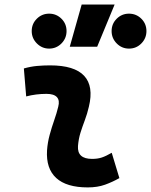

<svg xmlns="http://www.w3.org/2000/svg" viewBox="-20 -815 665 845"><path d="M471.7 -142.6 505.4 -31.2Q475.6 -14.2 442.4 -2.2Q409.2 9.8 366.2 9.8Q272.5 9.8 227.3 -31.7Q182.1 -73.2 187 -153.3Q189.5 -188 198.5 -221.2Q207.5 -254.4 218.5 -285.6Q229.5 -316.9 236.3 -345.2Q243.7 -373 230.5 -387.5Q217.3 -401.9 184.6 -401.9Q138.2 -401.9 95.2 -390.6L85 -513.7Q113.8 -522 142.6 -524.7Q171.4 -527.3 200.2 -527.3Q307.6 -527.3 350.3 -481.4Q393.1 -435.5 371.1 -345.2Q363.8 -313.5 353.3 -285.9Q342.8 -258.3 334.2 -231Q325.7 -203.6 323.2 -172.4Q319.3 -115.7 385.3 -115.7Q409.7 -115.7 428 -121.8Q446.3 -127.9 471.7 -142.6ZM287.1 -609.4 339.4 -794.9H484.4L407.7 -609.4ZM196.2 -601.1Q165 -601.1 142.3 -623.8Q119.6 -646.6 119.6 -678.2Q119.6 -710.4 142.2 -732.7Q164.8 -754.9 196.3 -754.9Q228 -754.9 250.5 -732.6Q272.9 -710.3 272.9 -678.2Q272.9 -646.6 250.5 -623.8Q228 -601.1 196.2 -601.1ZM547.7 -601.1Q516.1 -601.1 493.7 -623.8Q471.2 -646.6 471.2 -678.2Q471.2 -710.4 493.7 -732.7Q516.3 -754.9 547.6 -754.9Q579.6 -754.9 602.1 -732.6Q624.5 -710.3 624.5 -678.2Q624.5 -646.6 602.1 -623.8Q579.8 -601.1 547.7 -601.1Z"/></svg>

Font: Cascadia Mono NF
Style: Italic
Weight: 400
Italic angle: -10°
Monospace: yes
Designer: Aaron Bell
Foundry: Saja Typeworks
Version: Version 2404.023